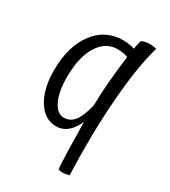

<svg xmlns="http://www.w3.org/2000/svg" viewBox="-196 -660 881 997"><g transform="rotate(30 245.0 -161.5)"><path d="M382 234Q375 237 363 239Q351 241 340 241Q333 241 328 240Q323 239 317 237Q314 217 311.5 129.5Q309 42 308 -42Q287 4 258.5 27Q230 50 194 50Q124 50 81.5 -18.5Q39 -87 39 -196Q39 -340 103 -426Q167 -512 276 -512Q290 -512 308.5 -509Q327 -506 342 -501Q343 -506 346.5 -524.5Q350 -543 353 -553Q367 -559 378.5 -561.5Q390 -564 404 -564Q413 -564 424 -562.5Q435 -561 443 -558Q405 -428 389 -216Q373 -4 382 234ZM115 -201Q115 -114 140 -61.5Q165 -9 205 -9Q244 -9 268 -40.5Q292 -72 309 -142Q310 -211 317 -292Q324 -373 334 -446Q320 -452 305 -454.5Q290 -457 270 -457Q201 -457 158 -389Q115 -321 115 -201Z"/></g></svg>

Font: Atma
Style: Regular
Weight: 400
Designer: Gregori Vincens, Jeremie Hornus, Riccardo Olocco, Yoann Minet.
Foundry: black foundry
Version: Version 1.102;PS 1.100;hotconv 1.0.86;makeotf.lib2.5.63406